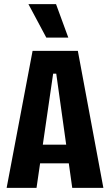

<svg xmlns="http://www.w3.org/2000/svg" viewBox="-20 -905 530 925"><path d="M12 0 137 -660H355L478 0H328L251 -550H236L156 0ZM122 -118V-208H377V-118ZM203 -724 117 -885H250L309 -724Z"/></svg>

Font: Bricolage Grotesque Condensed
Style: Bold
Weight: 700
Width: 3
Designer: Mathieu Triay
Foundry: Atelier Triay
Version: Version 1.001;gftools[0.9.33.dev8+g029e19f]